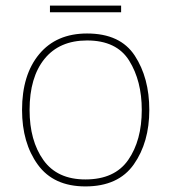

<svg xmlns="http://www.w3.org/2000/svg" viewBox="-20 -658 615 688"><path d="M515 -264Q515 -379 463 -458.5Q411 -538 292 -538Q182 -538 120.5 -464Q59 -390 59 -264Q59 -146 115.5 -68Q172 10 286 10Q404 10 459.5 -69Q515 -148 515 -264ZM86 -264Q86 -381 139.5 -447Q193 -513 292 -513Q398 -513 443 -440.5Q488 -368 488 -264Q488 -155 439.5 -85Q391 -15 286 -15Q185 -15 135.5 -84.5Q86 -154 86 -264ZM414 -638V-614H159V-638Z"/></svg>

Font: Noto Sans UI Thin
Style: Regular
Weight: 250
Designer: Monotype Design Team
Foundry: Monotype Imaging Inc.
Version: Version 1.901